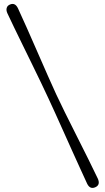

<svg xmlns="http://www.w3.org/2000/svg" viewBox="-20 -792 531 970"><path d="M223.5 -297.5Q238 -266.5 258 -222.5Q278 -178.5 300.2 -128.8Q322.5 -79 344.8 -29.5Q367 20 386.8 63Q406.5 106 420 135.5Q434.5 166 461.5 154Q488.5 142 474 110Q454 68 425.5 10.5Q397 -47 366 -108.2Q335 -169.5 307.8 -224.5Q280.5 -279.5 263.5 -316.5Q246.5 -353.5 221.8 -409.2Q197 -465 169.8 -527.8Q142.5 -590.5 116.5 -649Q90.5 -707.5 71 -749.5Q56.5 -780.5 30 -769Q17 -763.5 13.8 -751.5Q10.5 -739.5 17.5 -724.5Q31 -695.5 51.5 -653Q72 -610.5 95.8 -562Q119.5 -513.5 143.5 -464.5Q167.5 -415.5 188.2 -372.2Q209 -329 223.5 -297.5Z"/></svg>

Font: Fraunces 9pt SuperSoft Light
Style: Regular
Weight: 300
Version: Version 1.000;[b76b70a41]